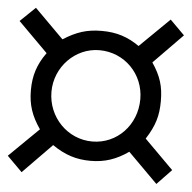

<svg xmlns="http://www.w3.org/2000/svg" viewBox="-66 -578 633 633"><g transform="rotate(5 250.0 -262.0)"><path d="M522 -40 426 -136C455 -181 465 -215 465 -263C465 -312 455 -345 426 -388L522 -486L474 -534L376 -438C337 -465 300 -477 251 -477C203 -477 168 -466 124 -438L28 -534L-22 -486L76 -388C47 -348 35 -310 35 -262C35 -214 47 -178 76 -136L-22 -40L28 10L124 -88C166 -59 204 -47 251 -47C298 -47 336 -60 376 -88L474 10ZM397 -264C397 -178 333 -111 251 -111C169 -111 103 -179 103 -263C103 -345 169 -413 249 -413C332 -413 397 -347 397 -264Z"/></g></svg>

Font: STIX Math
Style: Regular
Weight: 400
Designer: MicroPress Inc., with final additions and corrections provided by Coen Hoffman, Elsevier (retired)
Version: Version 1.1.0